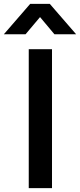

<svg xmlns="http://www.w3.org/2000/svg" viewBox="-69 -975 414 995"><path d="M80 0H200.5V-720H80ZM-49 -797.5H63.5L138.5 -886.5L213 -797.5H325.5L189 -955H87.5Z"/></svg>

Font: Manrope
Style: Bold
Weight: 700
Designer: Mikhail Sharanda
Foundry: Mikhail Sharanda
Version: Version 4.505;FEAKit 1.0